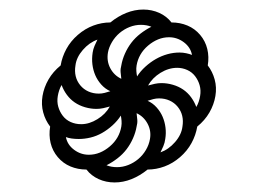

<svg xmlns="http://www.w3.org/2000/svg" viewBox="-20 -541 540 402"><path d="M187 -345Q193 -345 199 -346.5Q205 -348 211 -350Q200 -355 192 -364Q184 -373 179.5 -383.5Q175 -394 173.5 -406Q172 -418 174 -431Q175 -438 178 -445Q181 -452 184 -458Q167 -452 153.5 -436.5Q140 -421 138 -404Q136 -392 138.5 -381.5Q141 -371 148 -362.5Q155 -354 165 -349.5Q175 -345 187 -345ZM267 -381Q274 -392 284.5 -401.5Q295 -411 306.5 -417.5Q318 -424 330.5 -427.5Q343 -431 356 -431Q363 -431 370 -429.5Q377 -428 382 -426Q379 -442 365 -452.5Q351 -463 334 -463Q322 -463 311 -458.5Q300 -454 290 -445.5Q280 -437 274 -426.5Q268 -416 266 -404Q265 -398 265.5 -392Q266 -386 267 -381ZM234 -376Q233 -383 232.5 -390Q232 -397 234 -404Q236 -416 241.5 -428.5Q247 -441 255 -451.5Q263 -462 274 -470.5Q285 -479 297 -485Q292 -487 286.5 -488Q281 -489 275 -489Q263 -489 251.5 -484.5Q240 -480 230.5 -472Q221 -464 214.5 -453Q208 -442 206 -431Q203 -413 211 -398Q219 -383 234 -376ZM150 -281Q167 -281 184 -291.5Q201 -302 210 -318Q203 -316 196 -314.5Q189 -313 182 -313Q170 -313 158 -316.5Q146 -320 136.5 -326.5Q127 -333 120 -342.5Q113 -352 109 -363Q106 -358 104 -352Q102 -346 101 -340Q99 -328 102 -317.5Q105 -307 111.5 -298.5Q118 -290 128 -285.5Q138 -281 150 -281ZM391 -317Q394 -322 396 -328Q398 -334 399 -340Q401 -352 398 -362.5Q395 -373 388.5 -381.5Q382 -390 372 -394.5Q362 -399 351 -399Q333 -399 316 -388.5Q299 -378 290 -362Q297 -364 304 -365.5Q311 -367 318 -367Q330 -367 342 -363.5Q354 -360 363.5 -353.5Q373 -347 380 -337.5Q387 -328 391 -317ZM166 -217Q178 -217 189 -221.5Q200 -226 210 -234.5Q220 -243 226 -253.5Q232 -264 234 -276Q235 -282 234.5 -288Q234 -294 233 -299Q226 -288 215.5 -278.5Q205 -269 193.5 -262.5Q182 -256 169.5 -253Q157 -250 145 -250Q137 -250 130 -251Q123 -252 118 -254Q121 -238 135 -227.5Q149 -217 166 -217ZM316 -222Q333 -228 346.5 -243.5Q360 -259 362 -276Q364 -288 361.5 -298.5Q359 -309 352 -317.5Q345 -326 335 -330.5Q325 -335 313 -335Q307 -335 301 -333.5Q295 -332 289 -330Q300 -325 308 -316Q316 -307 320.5 -296.5Q325 -286 326.5 -274Q328 -262 326 -250Q325 -242 322 -235Q319 -228 316 -222ZM225 -191Q237 -191 248.5 -195.5Q260 -200 269.5 -208Q279 -216 285.5 -227Q292 -238 294 -250Q297 -267 289 -282Q281 -297 266 -304Q267 -297 267.5 -290Q268 -283 266 -276Q264 -264 258.5 -251.5Q253 -239 245 -228.5Q237 -218 226 -209.5Q215 -201 203 -195Q208 -193 213.5 -192Q219 -191 225 -191ZM220 -159Q202 -159 186.5 -166Q171 -173 161 -186Q143 -186 127.5 -192.5Q112 -199 101 -212Q90 -225 86 -241.5Q82 -258 85 -276Q75 -289 70.5 -305.5Q66 -322 69 -340Q72 -358 81.5 -374.5Q91 -391 107 -404Q110 -422 119 -438.5Q128 -455 143 -468Q158 -481 175.5 -487.5Q193 -494 211 -494Q227 -507 244.5 -514Q262 -521 280 -521Q298 -521 313.5 -514Q329 -507 339 -494Q357 -494 372.5 -487.5Q388 -481 399 -468Q410 -455 414 -438.5Q418 -422 415 -404Q425 -391 429.5 -374.5Q434 -358 431 -340Q428 -322 418.5 -305.5Q409 -289 393 -276Q390 -258 381 -241.5Q372 -225 357 -212Q342 -199 324.5 -192.5Q307 -186 289 -186Q273 -173 255.5 -166Q238 -159 220 -159Z"/></svg>

Font: Iosevka Term Curly Extralight
Style: Italic
Weight: 200
Italic angle: -9°
Designer: Belleve Invis
Foundry: Belleve Invis
Version: Version 32.3.0